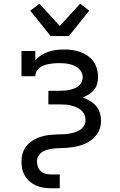

<svg xmlns="http://www.w3.org/2000/svg" viewBox="-20 -793 640 1028"><path d="M254 215Q233 215 213 212Q193 209 174.5 201Q156 193 140 179.5Q124 166 113.5 148.5Q103 131 99 111Q95 91 95 71Q95 54 98.5 38Q102 22 109.5 7.5Q117 -7 128.5 -19Q140 -31 154 -40Q168 -49 183 -55Q198 -61 214 -65Q230 -69 246.5 -70.5Q263 -72 279.5 -73Q296 -74 312.5 -74Q329 -74 345 -76.5Q361 -79 377 -83.5Q393 -88 407 -96.5Q421 -105 429.5 -119.5Q438 -134 438 -151Q438 -166 431.5 -180Q425 -194 413.5 -203.5Q402 -213 388 -219Q374 -225 359.5 -228.5Q345 -232 330 -233Q315 -234 300 -234H239V-307H300Q313 -307 326.5 -308Q340 -309 353 -312Q366 -315 378.5 -319.5Q391 -324 401 -332.5Q411 -341 417 -353.5Q423 -366 423 -379Q423 -393 417 -405.5Q411 -418 400.5 -427Q390 -436 377 -441.5Q364 -447 350.5 -450Q337 -453 323.5 -454Q310 -455 296 -455Q283 -455 269.5 -454Q256 -453 242.5 -450.5Q229 -448 216.5 -443.5Q204 -439 193 -431Q182 -423 175.5 -410.5Q169 -398 169 -385H95V-520H169V-469Q183 -486 201 -497.5Q219 -509 239.5 -516Q260 -523 281.5 -525.5Q303 -528 324 -528Q346 -528 368 -525Q390 -522 410.5 -514.5Q431 -507 449 -494.5Q467 -482 480 -464Q493 -446 499 -424.5Q505 -403 505 -381Q505 -363 500 -344.5Q495 -326 483.5 -312Q472 -298 456 -288Q440 -278 423 -271Q443 -264 461.5 -253Q480 -242 494 -226Q508 -210 514.5 -189.5Q521 -169 521 -148Q521 -132 517.5 -116Q514 -100 506 -85.5Q498 -71 486.5 -59Q475 -47 461.5 -38Q448 -29 433 -22.5Q418 -16 402.5 -12Q387 -8 370.5 -5.5Q354 -3 338 -1.5Q322 0 305.5 0Q289 0 273 1.5Q257 3 241 6.5Q225 10 210.5 18Q196 26 187 40Q178 54 178 71Q178 86 183 100Q188 114 199 124Q210 134 224.5 137.5Q239 141 254 141H300V215ZM251 -600 142 -736 191 -773 300 -654 409 -773 458 -736 349 -600Z"/></svg>

Font: Iosevka HT Extended
Style: Regular
Weight: 400
Width: 7
Monospace: yes
Designer: Belleve Invis
Foundry: Belleve Invis
Version: Version 32.3.0; ttfautohint (v1.8.4)